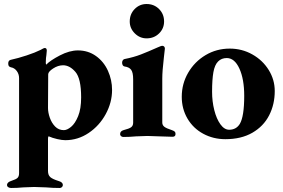

<svg xmlns="http://www.w3.org/2000/svg" viewBox="-20 -679 1409 956"><path d="M15 242Q15 228 38 221Q60 214 67.5 206.5Q75 199 75 183V-290Q75 -310 63.5 -325.5Q52 -341 34 -344Q27 -346 24 -350Q21 -354 21 -363Q21 -378 33 -381Q70 -389 112.5 -403Q155 -417 183 -431Q185 -432 192 -436Q199 -440 203 -440Q213 -440 213 -427L211 -405Q210 -399 209 -390Q208 -381 208 -369Q208 -359 210 -357Q230 -378 278 -403Q326 -428 368 -428Q419 -428 458 -400Q497 -372 517.5 -326.5Q538 -281 538 -231Q538 -169 506.5 -111Q475 -53 421.5 -17Q368 19 305 19Q289 19 265 13.5Q241 8 223 0Q219 0 219 11V172Q219 193 230.5 203Q242 213 271 222Q293 228 293 242Q293 248 288.5 252.5Q284 257 277 257Q243 257 209 254Q167 252 150 252Q134 252 96 254Q66 257 35 257Q27 257 21 253Q15 249 15 242ZM384 -194Q384 -288 355.5 -321Q327 -354 294 -354Q269 -354 244.5 -338Q220 -322 220 -309L219 -141Q219 -119 228 -93Q237 -67 254.5 -49Q272 -31 298 -31Q314 -31 334 -47.5Q354 -64 369 -100.5Q384 -137 384 -194Z M578 -11Q578 -26 595 -31Q623 -38 633 -45.5Q643 -53 643 -68V-284Q643 -318 633 -331.5Q623 -345 600 -348Q594 -349 591 -354.5Q588 -360 588 -367Q588 -374 591.5 -379Q595 -384 600 -385Q646 -394 682 -408Q718 -422 765 -443Q783 -451 787 -451Q794 -451 797.5 -447Q801 -443 801 -437L796 -393Q788 -325 788 -288V-69Q788 -56 798 -48Q808 -40 836 -31Q845 -28 849.5 -24Q854 -20 854 -12Q854 2 839 2Q820 2 774 0Q730 -2 714 -2Q697 -2 657 0Q625 3 594 3Q588 3 583 -1Q578 -5 578 -11ZM626 -572Q626 -609 650.5 -634Q675 -659 710 -659Q747 -659 772 -634Q797 -609 797 -572Q797 -537 772 -512.5Q747 -488 710 -488Q676 -488 651 -513Q626 -538 626 -572Z M885 -197Q885 -262 917 -317Q949 -372 1003.5 -404.5Q1058 -437 1124 -437Q1185 -437 1236.5 -408Q1288 -379 1318 -330.5Q1348 -282 1348 -226Q1348 -159 1320 -104.5Q1292 -50 1236.5 -18Q1181 14 1102 14Q1042 14 992 -13Q942 -40 913.5 -88.5Q885 -137 885 -197ZM1174 -62Q1196 -99 1196 -202Q1196 -285 1172 -337.5Q1148 -390 1109 -390Q1083 -390 1066 -373Q1049 -356 1042.5 -319.5Q1036 -283 1036 -222Q1036 -174 1047 -130.5Q1058 -87 1077.5 -60Q1097 -33 1121 -33Q1156 -33 1174 -62Z"/></svg>

Font: EB Garamond ExtraBold
Style: Regular
Weight: 800
Designer: Georg Duffner and Octavio Pardo
Foundry: Georg Duffner
Version: Version 1.000